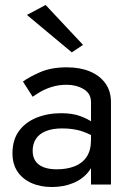

<svg xmlns="http://www.w3.org/2000/svg" viewBox="-20 -740 525 770"><path d="M111 -135Q111 -163 124 -183Q137 -203 163.5 -214Q190 -225 230 -225Q274 -225 309 -213.5Q344 -202 378 -178V-225Q371 -234 352 -248.5Q333 -263 301.5 -274.5Q270 -286 226 -286Q171 -286 126.5 -268Q82 -250 56 -214.5Q30 -179 30 -125Q30 -83 49.5 -53Q69 -23 105 -6.5Q141 10 188 10Q236 10 275 -6.5Q314 -23 337.5 -54.5Q361 -86 361 -130L345 -180Q345 -137 327.5 -111Q310 -85 279 -73Q248 -61 208 -61Q176 -61 154.5 -69.5Q133 -78 122 -94.5Q111 -111 111 -135ZM111 -352Q122 -360 141.5 -371.5Q161 -383 188 -391.5Q215 -400 248 -400Q286 -400 315.5 -382.5Q345 -365 345 -330V0H425V-330Q425 -375 402.5 -406Q380 -437 340.5 -453.5Q301 -470 248 -470Q186 -470 142 -451Q98 -432 72 -413ZM88 -680 268 -530 313 -560 163 -720Z"/></svg>

Font: Glinicke Jost Regular
Style: Regular
Weight: 400
Version: Version 3.710